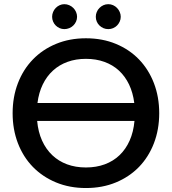

<svg xmlns="http://www.w3.org/2000/svg" viewBox="-20 -916 844 943"><path d="M762 -360C762 -413.3 753.3 -462.5 736 -507.5C718.7 -552.5 694.2 -591.3 662.8 -624C631.2 -656.7 593.4 -682.2 549.2 -700.5C505.1 -718.8 456 -728 402 -728C348.3 -728 299.4 -718.8 255.3 -700.5C211.1 -682.2 173.2 -656.7 141.5 -624C109.8 -591.3 85.3 -552.5 68 -507.5C50.7 -462.5 42 -413.3 42 -360C42 -306.7 50.7 -257.5 68 -212.5C85.3 -167.5 109.8 -128.8 141.5 -96.2C173.2 -63.8 211.1 -38.3 255.3 -20C299.4 -1.7 348.3 7.5 402 7.5C456 7.5 505.1 -1.7 549.2 -20C593.4 -38.3 631.2 -63.8 662.8 -96.2C694.2 -128.8 718.7 -167.5 736 -212.5C753.3 -257.5 762 -306.7 762 -360ZM402 -93.5C368 -93.5 337.1 -98.7 309.2 -109C281.4 -119.3 257.2 -134.3 236.5 -154C215.8 -173.7 199.2 -197.6 186.5 -225.7C173.8 -253.9 165.8 -286 162.5 -322H640.5C637.2 -286 629.3 -253.9 616.8 -225.7C604.3 -197.6 587.8 -173.7 567.3 -154C546.8 -134.3 522.6 -119.3 494.8 -109C466.9 -98.7 436 -93.5 402 -93.5ZM402 -627C435 -627 465.2 -622.1 492.5 -612.2C519.8 -602.4 543.7 -588.2 564 -569.5C584.3 -550.8 600.9 -528.1 613.8 -501.2C626.6 -474.4 635.2 -444 639.5 -410H164C168.3 -444 177 -474.4 190 -501.2C203 -528.1 219.8 -550.8 240.3 -569.5C260.8 -588.2 284.6 -602.4 311.8 -612.2C338.9 -622.1 369 -627 402 -627ZM358.5 -833.5C358.5 -841.8 356.8 -849.8 353.5 -857.2C350.2 -864.8 345.7 -871.3 340 -877C334.3 -882.7 327.7 -887.2 320 -890.5C312.3 -893.8 304.3 -895.5 296 -895.5C288 -895.5 280.3 -893.8 273 -890.5C265.7 -887.2 259.3 -882.7 253.8 -877C248.3 -871.3 243.9 -864.8 240.8 -857.2C237.6 -849.8 236 -841.8 236 -833.5C236 -825.2 237.6 -817.3 240.8 -810C243.9 -802.7 248.3 -796.2 253.8 -790.7C259.3 -785.2 265.7 -780.9 273 -777.7C280.3 -774.6 288 -773 296 -773C304.3 -773 312.3 -774.6 320 -777.7C327.7 -780.9 334.3 -785.2 340 -790.7C345.7 -796.2 350.2 -802.7 353.5 -810C356.8 -817.3 358.5 -825.2 358.5 -833.5ZM573 -833.5C573 -841.8 571.3 -849.8 568 -857.2C564.7 -864.8 560.3 -871.3 554.8 -877C549.3 -882.7 542.8 -887.2 535.5 -890.5C528.2 -893.8 520.3 -895.5 512 -895.5C503.3 -895.5 495.3 -893.8 488 -890.5C480.7 -887.2 474.2 -882.7 468.5 -877C462.8 -871.3 458.4 -864.8 455.3 -857.2C452.1 -849.8 450.5 -841.8 450.5 -833.5C450.5 -825.2 452.1 -817.3 455.3 -810C458.4 -802.7 462.8 -796.2 468.5 -790.7C474.2 -785.2 480.7 -780.9 488 -777.7C495.3 -774.6 503.3 -773 512 -773C520.3 -773 528.2 -774.6 535.5 -777.7C542.8 -780.9 549.3 -785.2 554.8 -790.7C560.3 -796.2 564.7 -802.7 568 -810C571.3 -817.3 573 -825.2 573 -833.5Z"/></svg>

Font: Lato Semibold
Style: Regular
Weight: 600
Designer: Lukasz Dziedzic
Foundry: tyPoland Lukasz Dziedzic
Version: Version 2.006; 2014-01-15